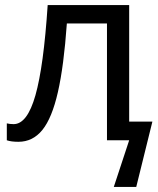

<svg xmlns="http://www.w3.org/2000/svg" viewBox="-20 -556 627 761"><path d="M492 -74H584L520 185H431L492 0H404V-463H245Q233 -294 209.5 -191Q186 -88 148 -41Q110 6 53 6Q24 6 7 0V-67Q19 -64 34 -64Q88 -64 120.5 -178.5Q153 -293 169 -536H492Z"/></svg>

Font: Noto IKEA Simplified Chinese
Style: Regular
Weight: 400
Designer: Monotype Design Team
Foundry: Monotype Imaging Inc.
Version: Version 1.100